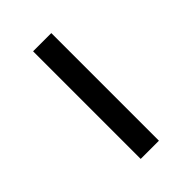

<svg xmlns="http://www.w3.org/2000/svg" viewBox="6 -430 328 328"><g transform="rotate(45 170.0 -266.0)"><path d="M40 -288H300V-244H40Z"/></g></svg>

Font: Sarabun ExtraLight
Style: Regular
Weight: 275
Designer: Suppakit Chalermlarp | Katatrad Co.,Ltd.
Foundry: Cadson Demak Co.,Ltd.
Version: Version 1.000; ttfautohint (v1.6)